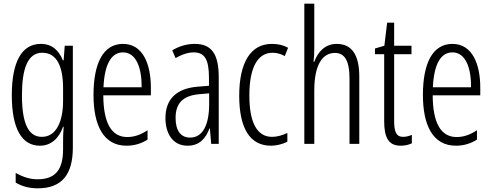

<svg xmlns="http://www.w3.org/2000/svg" viewBox="-20 -780 2667 1041"><path d="M201 -542C97 -542 44 -443 44 -264C44 -81 99 10 196 10C258 10 300 -31 322 -93H325C322 -57 322 -28 322 -2V30C322 146 275 192 184 192C142 192 106 180 65 158V210C101 231 139 241 185 241C317 241 375 164 375 20V-532H331L325 -453H321C299 -506 263 -542 201 -542ZM209 -494C289 -494 322 -419 322 -300V-233C322 -125 287 -38 207 -38C135 -38 99 -108 99 -264C99 -407 130 -494 209 -494Z M647 -542C540 -542 487 -438 487 -265C487 -102 540 10 666 10C709 10 747 -2 780 -23V-74C743 -49 707 -37 670 -37C583 -37 541 -115 540 -263H798V-305C798 -432 755 -542 647 -542ZM647 -496C719 -496 749 -410 748 -307H541C547 -435 585 -496 647 -496Z M1036 -542C994 -542 951 -530 914 -507L932 -465C970 -487 1003 -496 1030 -496C1089 -496 1113 -459 1113 -358V-315L1052 -310C940 -301 877 -245 877 -140C877 -61 913 10 997 10C1063 10 1096 -31 1116 -84H1118L1125 0H1166V-360C1166 -485 1129 -542 1036 -542ZM1058 -269 1114 -274V-216C1114 -106 1081 -34 1011 -34C961 -34 932 -70 932 -141C932 -220 972 -261 1058 -269Z M1449 10C1477 10 1513 2 1538 -12V-59C1510 -46 1482 -38 1455 -38C1370 -38 1332 -122 1332 -262C1332 -416 1378 -494 1458 -494C1480 -494 1503 -488 1524 -476L1542 -521C1517 -535 1489 -542 1454 -542C1339 -542 1277 -441 1277 -261C1277 -88 1333 10 1449 10Z M1684 -519V-760H1630V0H1684V-289C1684 -430 1729 -493 1796 -493C1846 -493 1875 -455 1875 -354V0H1928V-365C1928 -482 1888 -542 1805 -542C1741 -542 1702 -496 1684 -445H1680C1683 -468 1684 -489 1684 -519Z M2166 -38C2127 -38 2117 -67 2117 -126V-486H2211V-532H2117V-657H2079L2064 -532L2013 -517V-486H2063V-123C2063 -35 2086 10 2152 10C2177 10 2196 5 2213 -3V-49C2200 -43 2183 -38 2166 -38Z M2433 -542C2326 -542 2273 -438 2273 -265C2273 -102 2326 10 2452 10C2495 10 2533 -2 2566 -23V-74C2529 -49 2493 -37 2456 -37C2369 -37 2327 -115 2326 -263H2584V-305C2584 -432 2541 -542 2433 -542ZM2433 -496C2505 -496 2535 -410 2534 -307H2327C2333 -435 2371 -496 2433 -496Z"/></svg>

Font: Noto Sans Kannada ExtraCondensed Light
Style: Regular
Weight: 300
Width: 2
Designer: Jelle Bosma - Monotype Design Team
Foundry: Monotype Imaging Inc.
Version: Version 2.005